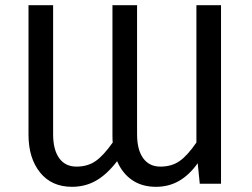

<svg xmlns="http://www.w3.org/2000/svg" viewBox="-20 -709 973 741"><path d="M833 -689V0H751L743 -79Q710 -33 670.5 -10.5Q631 12 582 12Q528 12 490 -14Q452 -40 432 -87Q393 -36 351 -12Q309 12 258 12Q179 12 134.5 -43.5Q90 -99 90 -189V-689H185V-191Q185 -131 208.5 -98.5Q232 -66 275 -66Q318 -66 348.5 -87Q379 -108 415 -159Q414 -169 414 -189V-689H509V-191Q509 -131 532.5 -98.5Q556 -66 599 -66Q642 -66 672.5 -87Q703 -108 738 -159V-689Z"/></svg>

Font: FiraGO
Style: Regular
Weight: 400
Designer: bBox Type
Foundry: bBox Type GmbH
Version: Version 1.001;April 20, 2020;FontCreator 12.0.0.2555 64-bit